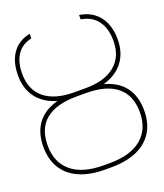

<svg xmlns="http://www.w3.org/2000/svg" viewBox="-144 -854 817 958"><g transform="rotate(-20 264.5 -375.0)"><path d="M286.1 -405.3Q366.2 -405.3 421.1 -381.8Q476.1 -358.4 504.2 -313Q532.2 -267.6 532.2 -201.2Q532.2 -134.3 502.7 -86.9Q473.1 -39.6 417 -14.9Q360.8 9.8 281.2 9.8H249Q168.9 9.8 112.5 -14.9Q56.2 -39.6 26.6 -86.9Q-2.9 -134.3 -2.9 -201.2Q-2.9 -267.6 24.9 -313Q52.7 -358.4 107.7 -381.8Q162.6 -405.3 243.2 -405.3ZM243.2 -381.8Q131.8 -382.3 75.7 -336.9Q19.5 -291.5 19.5 -201.2Q19.5 -110.4 78.6 -61.5Q137.7 -12.7 248 -12.7H281.2Q391.1 -12.7 450 -61.5Q508.8 -110.4 508.8 -201.2Q508.8 -290.5 452.4 -336.4Q396 -382.3 286.1 -381.8ZM293.9 -405.3Q395.5 -404.8 451.2 -450.4Q506.8 -496.1 506.8 -580.1Q506.8 -647 476.6 -687.3Q446.3 -727.5 389.6 -736.3V-759.8Q434.1 -752.9 465.3 -729.5Q496.6 -706.1 512.9 -668.2Q529.3 -630.4 529.3 -580.1Q529.3 -518.1 501.2 -473.4Q473.1 -428.7 420.2 -405.3Q367.2 -381.8 293 -381.8H235.4Q161.1 -381.8 108.4 -405.5Q55.7 -429.2 27.8 -473.6Q0 -518.1 0 -580.1Q0 -628.4 14.4 -664.8Q28.8 -701.2 56.9 -724.4Q85 -747.6 126 -755.9V-731.4Q75.2 -720.7 48.8 -682.1Q22.5 -643.6 22.5 -580.1Q22.5 -495.6 77.6 -450.4Q132.8 -405.3 235.4 -405.3Z"/></g></svg>

Font: Intratopia Thin
Style: Regular
Weight: 100
Designer: Rasmus Andersson
Foundry: rsms
Version: Version 3.000;Glyphs 3.2.3 (3260)